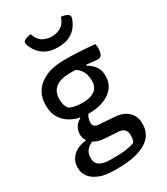

<svg xmlns="http://www.w3.org/2000/svg" viewBox="-251 -913 1102 1269"><g transform="rotate(-30 300.0 -278.0)"><path d="M153 -70Q153 -90 159.5 -107Q166 -124 179 -138.5Q192 -153 210 -162V-177L281 -173Q266 -158 259 -139Q252 -120 252 -99Q252 -84 262 -75Q272 -66 293 -64L415 -55Q456 -52 485.5 -35.5Q515 -19 531 8Q547 35 547 69V80Q547 116 531 147Q515 178 480.5 201Q446 224 391 237Q336 250 257 250H232Q166 250 121.5 232.5Q77 215 54 185.5Q31 156 31 119V110Q31 76 48 49Q65 22 96 5Q127 -12 167 -15V-35L224 4Q194 12 174.5 26Q155 40 146 58Q137 76 137 100V108Q137 130 149 145Q161 160 186 168Q211 176 247 176H276Q325 176 361 171.5Q397 167 430 155Q437 145 439.5 132Q442 119 442 106V99Q442 76 428 60Q414 44 385 42L276 35Q237 32 209.5 17Q182 2 167.5 -21Q153 -44 153 -70ZM323 -464 420 -465V-440Q453 -422 473.5 -393.5Q494 -365 494 -325V-317Q494 -268 466 -233Q438 -198 389.5 -179Q341 -160 279 -160Q213 -159 162 -181Q111 -203 82.5 -245Q54 -287 54 -345V-352Q54 -411 83.5 -454.5Q113 -498 169.5 -523Q226 -548 307 -548Q371 -548 424.5 -545Q478 -542 540 -536Q542 -531 543 -522Q544 -513 544 -504Q544 -476 535.5 -458Q527 -440 507 -440Q488 -440 463.5 -443.5Q439 -447 400 -450.5Q361 -454 300 -454Q228 -454 190 -425.5Q152 -397 152 -338V-332Q152 -317 157 -298Q162 -279 176 -261Q199 -251 222.5 -246.5Q246 -242 278 -242Q335 -242 367.5 -266Q400 -290 400 -337V-345Q400 -364 394 -385.5Q388 -407 371.5 -428Q355 -449 323 -464ZM318 -722Q365 -725 392 -744Q419 -763 433 -806Q448 -805 461.5 -801Q475 -797 486 -789Q492 -784 493.5 -776Q495 -768 491 -757Q478 -720 454.5 -694Q431 -668 398 -654.5Q365 -641 322 -641H314Q272 -641 239 -654.5Q206 -668 182.5 -694Q159 -720 145 -757Q141 -768 142.5 -776Q144 -784 150 -789Q161 -797 174.5 -801Q188 -805 203 -806Q217 -763 244 -744Q271 -725 318 -722Z"/></g></svg>

Font: Recursive Casual Medium
Style: Regular
Weight: 500
Version: Version 1.047